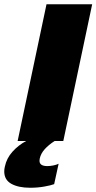

<svg xmlns="http://www.w3.org/2000/svg" viewBox="-100 -664 454 904"><path d="M42 220Q-13 220 -46.5 201.5Q-80 183 -80 143Q-80 132 -77 120Q-69 81 -41 50Q-13 19 23 0H-17L119 -644H334L198 0H157Q129 18 110.5 38.5Q92 59 87 83Q86 87 86 93Q86 118 123 118Q136 118 151 115Q166 112 176 107L155 203Q139 209 108 214.5Q77 220 42 220Z"/></svg>

Font: Kanit ExtraBold
Style: Italic
Weight: 800
Italic angle: -12°
Designer: Katatrad Team
Foundry: CadsonDemak
Version: Version 2.000; ttfautohint (v1.8.3)